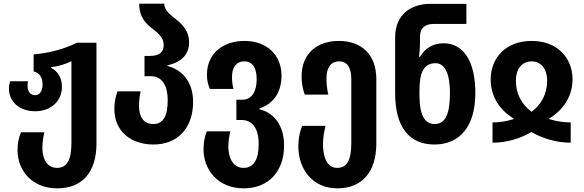

<svg xmlns="http://www.w3.org/2000/svg" viewBox="-20 -781 3195 1051"><path d="M293 250C431 250 508 161 508 5V-547H401C333 -513 251 -491 164 -483V-390C197 -383 213 -355 213 -319C213 -285 199 -260 172 -260C145 -260 131 -281 131 -311C131 -320 132 -328 133 -336H35C31 -323 29 -310 29 -296C29 -225 85 -172 173 -172C256 -172 319 -225 319 -306C319 -354 297 -391 259 -410V-413C300 -418 339 -430 371 -446V0C371 91 349 138 292 138C234 138 212 83 212 29C212 -5 217 -31 223 -57H95C82 -25 76 1 76 42C76 149 152 250 293 250Z M820 10C956 10 1037 -84 1037 -223C1037 -340 970 -402 896 -420V-423C970 -440 1015 -480 1015 -549C1015 -613 977 -649 940 -678C906 -705 880 -727 879 -761H742C742 -685 780 -650 817 -622C849 -597 876 -573 876 -535C876 -499 856 -475 803 -475H771V-364H805C864 -364 898 -318 898 -231C898 -147 874 -102 819 -102C768 -102 741 -140 741 -200C741 -231 744 -255 750 -281H623C612 -249 606 -223 606 -184C606 -63 696 10 820 10Z M1314 250C1453 250 1535 154 1535 16C1535 -99 1476 -165 1400 -183V-187C1476 -213 1521 -274 1521 -367C1521 -482 1438 -557 1318 -557C1201 -557 1113 -488 1113 -374C1113 -338 1118 -321 1129 -294H1258C1252 -318 1250 -336 1250 -362C1250 -409 1272 -445 1317 -445C1362 -445 1385 -411 1385 -347C1385 -283 1361 -235 1305 -235H1274V-124H1303C1361 -124 1396 -79 1396 8C1396 91 1370 138 1313 138C1253 138 1230 79 1230 22C1230 -9 1235 -39 1241 -62H1112C1101 -34 1094 -1 1094 35C1094 150 1174 250 1314 250Z M1827 250C1963 250 2040 159 2040 4V-347C2040 -482 1960 -557 1835 -557C1719 -557 1631 -491 1631 -363C1631 -322 1637 -297 1648 -263H1777C1770 -295 1767 -323 1767 -352C1767 -409 1790 -445 1836 -445C1881 -445 1903 -411 1903 -347V1C1903 93 1881 138 1826 138C1770 138 1748 78 1748 9C1748 -32 1756 -67 1762 -92H1634C1621 -60 1613 -23 1613 20C1613 143 1689 250 1827 250Z M2358 10C2501 10 2582 -94 2582 -272C2582 -447 2516 -544 2409 -544C2350 -544 2308 -518 2279 -470H2274C2278 -505 2279 -531 2279 -552V-579C2279 -629 2308 -650 2354 -650H2533V-760H2336C2232 -760 2143 -704 2143 -576V-271C2143 -86 2219 10 2358 10ZM2359 -102C2302 -102 2276 -156 2276 -262V-285C2276 -384 2300 -435 2364 -435C2417 -435 2443 -375 2443 -271C2443 -161 2420 -102 2359 -102Z M2676 0C2756 0 2827 -23 2889 -58C2952 -23 3023 0 3104 0V-111C3071 -111 3031 -115 2986 -129V-132C3070 -183 3114 -261 3114 -347C3114 -460 3035 -557 2890 -557C2745 -557 2666 -460 2666 -347C2666 -260 2708 -183 2792 -132V-129C2746 -115 2708 -111 2676 -111ZM2890 -169C2838 -208 2804 -262 2804 -342C2804 -399 2834 -445 2890 -445C2945 -445 2975 -399 2975 -342C2975 -262 2941 -208 2890 -169Z"/></svg>

Font: Noto Sans Georgian Condensed Bold
Style: Regular
Weight: 700
Width: 3
Designer: Monotype Design Team, Akaki Razmadze
Foundry: Google LLC
Version: Version 2.005